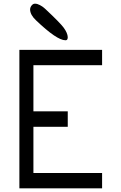

<svg xmlns="http://www.w3.org/2000/svg" viewBox="-20 -1020 658 1040"><path d="M334 -802Q288 -802 175 -910Q144 -939 143 -968Q143 -980 151 -990Q159 -1000 169 -1000H170Q182 -1000 196 -992.5Q210 -985 218 -978L227 -970Q305 -897 325 -870Q346 -841 347 -819Q347 -802 336 -802ZM85 0V-750H533V-667H161V-417H347V-333H161V-83H533V0Z"/></svg>

Font: Hermit Light
Style: Regular
Weight: 300
Designer: Pablo Caro
Version: Version 2.000;PS 002.000;hotconv 1.0.88;makeotf.lib2.5.64775